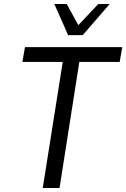

<svg xmlns="http://www.w3.org/2000/svg" viewBox="-20 -941 632 961"><path d="M194 0 294 -631H92L105 -705H592L579 -631H377L278 0ZM321 -765 252 -921H314L372 -815L472 -921H529L394 -765Z"/></svg>

Font: Nunito Sans 7pt Condensed
Style: Italic
Weight: 400
Width: 3
Italic angle: -9°
Designer: Vernon Adams
Foundry: Vernon Adams
Version: Version 3.101;gftools[0.9.27]